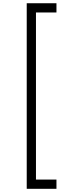

<svg xmlns="http://www.w3.org/2000/svg" viewBox="-20 -942 459 1191"><path d="M330.2 -864.6V-921.9H145.8V229.2H330.2V171.9H203.1V-864.6Z"/></svg>

Font: Manrope3 Light
Style: Regular
Weight: 300
Designer: Mikhail Sharanda
Foundry: Mikhail Sharanda
Version: Version 3.000;PS 003.000;hotconv 1.0.88;makeotf.lib2.5.64775